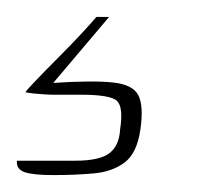

<svg xmlns="http://www.w3.org/2000/svg" viewBox="-68 -22 235 227"><path d="M-5 185Q-29 185 -39 181.5Q-49 178 -48 168Q-43 168 -24 168Q-5 168 21 168Q50 168 61.5 159Q73 150 74 131Q78 105 70.5 97.5Q63 90 28 90H-4Q-10 90 -16.5 89.5Q-23 89 -28.5 88.5Q-34 88 -38 87Q-36 84 -25 72.5Q-14 61 1 46Q16 31 28.5 17.5Q41 4 46 -2H61L-5 76Q42 73 65.5 75.5Q89 78 95.5 90.5Q102 103 98 131Q94 159 79.5 170Q65 181 43 183Q21 185 -5 185Z"/></svg>

Font: Genos Thin ExtraLight
Style: Italic
Weight: 250
Italic angle: -8°
Version: Version 1.010